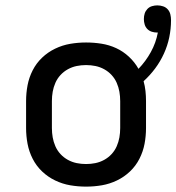

<svg xmlns="http://www.w3.org/2000/svg" viewBox="-20 -686 656 714"><path d="M300 8Q270 8 241 3Q212 -2 185 -15Q158 -28 136.5 -48.5Q115 -69 101.5 -95.5Q88 -122 82.5 -151Q77 -180 77 -210V-310Q77 -340 82.5 -369Q88 -398 101.5 -424.5Q115 -451 136.5 -471.5Q158 -492 185 -505Q212 -518 241 -523Q270 -528 300 -528Q329 -528 357.5 -523.5Q386 -519 412 -507Q438 -495 459.5 -475Q481 -455 495 -430Q522 -458 541 -492.5Q560 -527 567 -565H564Q554 -565 544.5 -568Q535 -571 528 -578Q521 -585 518 -595Q515 -605 515 -615Q515 -626 518 -635.5Q521 -645 528 -652.5Q535 -660 545 -663Q555 -666 565 -666Q576 -666 586.5 -662.5Q597 -659 604 -651Q611 -643 613.5 -632.5Q616 -622 616 -611Q616 -579 609.5 -547.5Q603 -516 589.5 -486.5Q576 -457 557 -431.5Q538 -406 514 -384Q519 -366 521 -347.5Q523 -329 523 -310V-210Q523 -180 517.5 -151Q512 -122 498.5 -95.5Q485 -69 463.5 -48.5Q442 -28 415 -15Q388 -2 359 3Q330 8 300 8ZM300 -76Q318 -76 335 -79.5Q352 -83 367.5 -91.5Q383 -100 395 -113Q407 -126 414 -142Q421 -158 424 -175Q427 -192 427 -210V-310Q427 -328 424 -345Q421 -362 414 -378Q407 -394 395 -407Q383 -420 367.5 -428.5Q352 -437 335 -440.5Q318 -444 300 -444Q282 -444 265 -440.5Q248 -437 232.5 -428.5Q217 -420 205 -407Q193 -394 186 -378Q179 -362 176 -345Q173 -328 173 -310V-210Q173 -192 176 -175Q179 -158 186 -142Q193 -126 205 -113Q217 -100 232.5 -91.5Q248 -83 265 -79.5Q282 -76 300 -76Z"/></svg>

Font: Iosevka Fixed Medium Extended
Style: Regular
Weight: 500
Width: 7
Monospace: yes
Designer: Belleve Invis
Foundry: Belleve Invis
Version: Version 24.1.1; ttfautohint (v1.8.4)